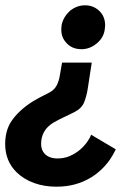

<svg xmlns="http://www.w3.org/2000/svg" viewBox="-46 -476 527 724"><path d="M167 228Q120.5 228 82.2 214Q44 200 17.5 174.5Q-26.5 132 -26.5 67Q-26.5 19 -5 -16Q23 -59 77.5 -93.5Q104 -109.5 134.5 -124Q157.5 -135 166.8 -152.2Q176 -169.5 179 -188L188 -240H300L285 -142.5Q281 -116 272 -92Q263 -68 235 -53.5Q213.5 -42.5 193.2 -33.2Q173 -24 154.5 -13Q109 15 109 67Q109 89.5 122.5 104Q139.5 121.5 171 121.5Q196.5 121.5 217.5 112.2Q238.5 103 254.5 89.5Q270.5 76 281.8 60.5Q293 45 297.5 32L390.5 87L388 92Q383 104 368 126.5Q339 167.5 297.5 193Q240.5 228 167 228ZM261.5 -290.5Q223 -290.5 201.5 -317.5Q184.5 -337.5 185 -366.5L186.5 -382.5Q193 -412 217.5 -435Q244 -456 274.5 -456Q310.5 -456 333.5 -429.5Q350.5 -409.5 350.5 -380L349 -365Q345 -334 318.8 -312.2Q292.5 -290.5 261.5 -290.5Z"/></svg>

Font: Lucymar Sans SemiBold
Style: Italic
Weight: 600
Italic angle: -10°
Foundry: The League of Moveable Type (original font) / Main changes by Cristiano Sobral with portions from Mirco Monsees
Version: Version 2.00;August 30, 2020;FontCreator 13.0.0.2681 64-bit